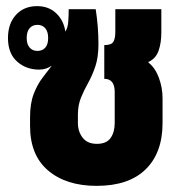

<svg xmlns="http://www.w3.org/2000/svg" viewBox="-20 -591 597 626"><path d="M295 15Q196 15 137 -35Q78 -85 78 -180V-209Q78 -254 90 -285Q102 -316 119 -338Q136 -360 149 -377Q130 -364 108 -364Q65 -364 35.5 -390.5Q6 -417 6 -467Q6 -514 32 -542.5Q58 -571 101 -571Q139 -571 163.5 -547.5Q188 -524 193 -488Q201 -500 202.5 -520Q204 -540 204 -561H292Q301 -504 301 -447Q301 -405 291 -375Q281 -345 267.5 -321Q254 -297 244 -272.5Q234 -248 234 -217V-190Q234 -162 249.5 -142Q265 -122 296 -122Q327 -122 340.5 -141Q354 -160 354 -190V-291Q354 -334 320 -334V-444Q343 -444 349.5 -454.5Q356 -465 356 -488V-561H506V-485Q506 -451 497 -425.5Q488 -400 464 -389V-387Q486 -370 498 -337.5Q510 -305 510 -271V-190Q510 -93 455 -39Q400 15 295 15ZM102 -425Q118 -425 127.5 -435.5Q137 -446 137 -467Q137 -488 127.5 -499Q118 -510 102 -510Q86 -510 76.5 -499Q67 -488 67 -467Q67 -447 76.5 -436Q86 -425 102 -425Z"/></svg>

Font: Noto Sans Thai Looped ExtraCondensed Black
Style: Regular
Weight: 900
Width: 2
Designer: Sasikarn Vongin, Ben Mitchell
Foundry: The Fontpad Ltd
Version: Version 1.001; ttfautohint (v1.8.4.7-5d5b)